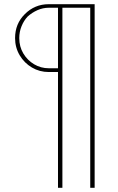

<svg xmlns="http://www.w3.org/2000/svg" viewBox="-20 -747 562 917"><path d="M257 150V-403H213Q169 -403 132.5 -424.5Q96 -446 74 -483Q52 -520 52 -565Q52 -634 99 -680Q122 -703 150.5 -715Q179 -727 213 -727H432V150H411V-710H278V150ZM213 -421H257V-710H213Q185 -710 159 -698.5Q133 -687 112 -668Q94 -649 83 -622Q72 -595 72 -565Q72 -524 91.5 -491.5Q111 -459 143 -440Q175 -421 213 -421Z"/></svg>

Font: Lil Grotesk Thin
Style: Regular
Weight: 100
Designer: Bastien Sozeau
Foundry: NBR — Bastien Sozeau
Version: Version 3.003; ttfautohint (v1.8.4.7-5d5b);gftools[0.9.33]